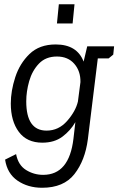

<svg xmlns="http://www.w3.org/2000/svg" viewBox="-20 -664 559 907"><path d="M249 -553 258 -644H332L323 -553ZM392 -445H519L515 -406L493 -388H442L395 -6Q382 94 331.5 158.5Q281 223 179 223Q112 223 63 189.5Q14 156 4 90L56 64Q66 116 103 139Q140 162 184 162Q307 162 327 -9L336 -87Q313 -47 275 -18.5Q237 10 180 10Q107 10 69 -41Q31 -92 31 -175Q31 -234 52 -299Q73 -364 119.5 -409Q166 -454 243 -454Q344 -454 375 -373ZM249 -397Q196 -397 164 -363.5Q132 -330 118 -281Q104 -232 104 -185Q104 -47 200 -47Q257 -47 297 -92.5Q337 -138 348 -184L360 -276Q361 -328 331 -362.5Q301 -397 249 -397Z"/></svg>

Font: Zilla Slab Regular
Style: Italic
Weight: 400
Italic angle: -6°
Designer: Typotheque.com
Foundry: Typotheque type foundry
Version: Version 1.1; 2017; ttfautohint (v1.6)